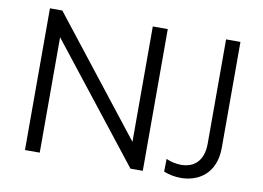

<svg xmlns="http://www.w3.org/2000/svg" viewBox="-76 -816 1280 934"><g transform="rotate(10 564.5 -349.0)"><path d="M99 0H172V-570L620 0H681V-700H607V-130L160 -700H99ZM868 2C953 2 1040 -47 1040 -178V-700H969V-185C969 -97 920 -61 859 -61C836 -61 810 -66 785 -77L784 -14C809 -4 839 2 868 2Z"/></g></svg>

Font: Chess Sans
Style: Regular
Weight: 400
Designer: Wolf Bōese
Foundry: Wolf Bōese
Version: Version 7.223;Glyphs 3.3 (3306)